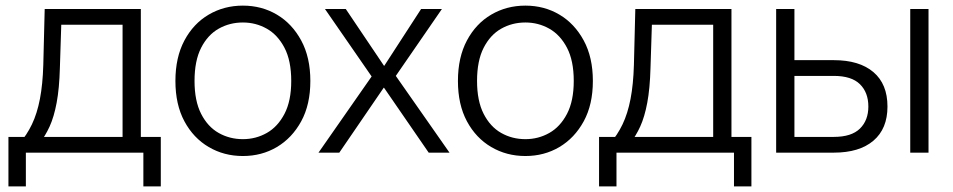

<svg xmlns="http://www.w3.org/2000/svg" viewBox="-20 -543 3389 683"><path d="M49 -33Q75 -62 93.5 -100.5Q112 -139 122 -191Q132 -243 134 -312L139 -511H481V-33H416V-455H167L199 -488L193 -301Q191 -228 181.5 -177.5Q172 -127 156.5 -93Q141 -59 120 -33ZM72 120H10V-56H98V0H72ZM60 0V-56H487V0ZM490 120V0H463V-56H552V120Z M844 12Q777 12 722.5 -20Q668 -52 636 -111.5Q604 -171 604 -255Q604 -339 636 -399Q668 -459 722.5 -491Q777 -523 844 -523Q911 -523 965 -491Q1019 -459 1051.5 -399Q1084 -339 1084 -255Q1084 -171 1051.5 -111.5Q1019 -52 965 -20Q911 12 844 12ZM844 -48Q890 -48 929 -70Q968 -92 992 -138Q1016 -184 1016 -255Q1016 -327 992 -373Q968 -419 929 -441Q890 -463 844 -463Q797 -463 758 -441Q719 -419 695.5 -373Q672 -327 672 -255Q672 -184 695.5 -138Q719 -92 758 -70Q797 -48 844 -48Z M1113 0 1302 -271 1136 -511H1210L1346 -309H1347L1478 -511H1552L1388 -273L1579 0H1505L1346 -231H1345L1187 0Z M1849 12Q1782 12 1727.5 -20Q1673 -52 1641 -111.5Q1609 -171 1609 -255Q1609 -339 1641 -399Q1673 -459 1727.5 -491Q1782 -523 1849 -523Q1916 -523 1970 -491Q2024 -459 2056.5 -399Q2089 -339 2089 -255Q2089 -171 2056.5 -111.5Q2024 -52 1970 -20Q1916 12 1849 12ZM1849 -48Q1895 -48 1934 -70Q1973 -92 1997 -138Q2021 -184 2021 -255Q2021 -327 1997 -373Q1973 -419 1934 -441Q1895 -463 1849 -463Q1802 -463 1763 -441Q1724 -419 1700.5 -373Q1677 -327 1677 -255Q1677 -184 1700.5 -138Q1724 -92 1763 -70Q1802 -48 1849 -48Z M2150 -33Q2176 -62 2194.5 -100.5Q2213 -139 2223 -191Q2233 -243 2235 -312L2240 -511H2582V-33H2517V-455H2268L2300 -488L2294 -301Q2292 -228 2282.5 -177.5Q2273 -127 2257.5 -93Q2242 -59 2221 -33ZM2173 120H2111V-56H2199V0H2173ZM2161 0V-56H2588V0ZM2591 120V0H2564V-56H2653V120Z M2741 0V-511H2806V-329H2946Q3037 -329 3087 -286.5Q3137 -244 3137 -164Q3137 -85 3087 -42.5Q3037 0 2946 0ZM2806 -56H2946Q3009 -56 3039 -85.5Q3069 -115 3069 -164Q3069 -214 3039 -243.5Q3009 -273 2946 -273H2806ZM3218 0V-511H3283V0Z"/></svg>

Font: TikTok Sans 24pt Light
Style: Regular
Weight: 300
Version: Version 4.000